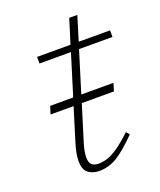

<svg xmlns="http://www.w3.org/2000/svg" viewBox="-120 -693 652 780"><g transform="rotate(-20 205.5 -303.0)"><path d="M143.5 -59.5Q143.5 -36.5 154 -27.8Q164.5 -19 182.5 -19Q200.5 -19 219.8 -24.8Q239 -30.5 265.2 -48Q291.5 -65.5 330 -101.5L342 -87.5Q288 -33 252 -11.5Q216 10 175.5 10Q148 10 128.5 -4.2Q109 -18.5 109 -56.5Q109 -86.5 122 -129L166.5 -273.5H67L77.5 -307H177L231.5 -483.5H95.5V-512H240L272.5 -616.5H307.5L275.5 -512H411V-483.5H266.5L212 -307H351L341 -273.5H202L155.5 -123Q149 -102.5 146.2 -86.8Q143.5 -71 143.5 -59.5Z"/></g></svg>

Font: Newsreader 6pt ExtraLight
Style: Italic
Weight: 275
Italic angle: -17°
Designer: Hugues Gentile
Foundry: Production Type
Version: Version 1.003; ttfautohint (v1.8.3)